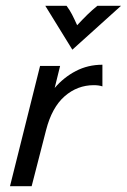

<svg xmlns="http://www.w3.org/2000/svg" viewBox="-20 -645 439 665"><path d="M14.6 0 118.8 -416.7H188.2L169.4 -340.3Q200.7 -377.1 242.7 -399Q284.7 -420.8 334.7 -420.8V-345.8Q322.2 -350 304.9 -350Q247.9 -350 203.8 -311.5Q159.7 -272.9 139.6 -194.4L89.6 0ZM230.6 -472.9 136.8 -625H210.4Q221.5 -610.4 229.5 -594.8Q237.5 -579.2 247.2 -557.6Q267.4 -579.2 283.3 -594.8Q299.3 -610.4 317.4 -625H399.3Z"/></svg>

Font: Afacad
Style: Italic
Weight: 400
Italic angle: -14°
Designer: Kristian Moeller
Foundry: Dicotype
Version: Version 1.000